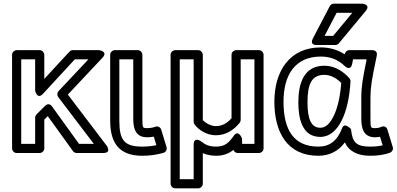

<svg xmlns="http://www.w3.org/2000/svg" viewBox="-20 -811 2167 1049"><path d="M492.6 -25H411.8L264.3 -229.6C259.9 -235.8 245 -251.3 226.3 -232.7L179.3 -185.7C174.5 -180.9 172 -173.5 172 -168V-25H96V-487H172V-316C172 -316 182.5 -263.4 215.4 -299L388.9 -487H463.2L299.8 -313.1C291.2 -304 291.4 -289.7 298.1 -280.9ZM543 25C592.3 25 562.9 -15.1 562.9 -15.1L350.7 -294.3L539.2 -494.9C573.1 -531 521 -537 521 -537H378C371.8 -537 364.4 -534.1 359.6 -529L222 -379.9V-512C222 -522.7 212.1 -537 197 -537H71C60.3 -537 46 -527.1 46 -512V0C46 10.7 55.9 25 71 25H197C207.7 25 222 15.1 222 0V-157.6L240.9 -176.5L378.7 14.6C382.8 20.3 390.8 25 399 25Z M708 -165C708 -116.4 716 -61 783 -61C795.8 -61 810.5 -62.5 820.2 -64.3L834.4 -17.8C810 -12.6 784.2 -10 757 -10C659.3 -10 632 -44.7 632 -152V-487H708ZM758 -165V-512C758 -522.7 748.1 -537 733 -537H607C596.3 -537 582 -527.1 582 -512V-152C582 -28.5 632.1 40 757 40C797.8 40 836.6 34.7 873.1 24C886.6 20 893.9 5.6 889.9 -7.3L860.9 -102.3C855.9 -118.7 839.7 -122.9 827.9 -118.3C816.1 -113.7 801.3 -111 783 -111C758.9 -111 758 -112.4 758 -165Z M1042.9 -131.2C1064.6 -101.7 1108.9 -72 1159 -72C1210.1 -72 1254.7 -96.7 1289.6 -140.4C1293.1 -144.9 1295 -150.9 1295 -156V-487H1370V-25H1303.1L1302 -54.9C1302 -54.9 1283.2 -106.2 1256.6 -68.4C1230.8 -31.8 1209.2 -10 1161 -10C1122.1 -10 1102.5 -20 1078.3 -38.8C1078.3 -38.8 1038 -68.4 1038 -19V168H962V-487H1038V-146C1038 -140.6 1040.1 -134.9 1042.9 -131.2ZM1088 -155V-512C1088 -522.7 1078.1 -537 1063 -537H937C926.3 -537 912 -527.1 912 -512V193C912 203.7 921.9 218 937 218H1063C1073.7 218 1088 208.1 1088 193V25.6C1107 34.1 1132.4 40 1161 40C1200.4 40 1230.5 28 1255.3 7.9C1259.1 17.9 1268 25 1279 25H1395C1405.7 25 1420 15.1 1420 0V-512C1420 -522.7 1410.1 -537 1395 -537H1270C1259.3 -537 1245 -527.1 1245 -512V-165C1219.4 -135.7 1191.3 -122 1159 -122C1132.9 -122 1104.2 -137.8 1088 -155Z M1954 -165C1954 -114.6 1963.1 -61 2029 -61C2038.4 -61 2048.5 -62 2056.5 -63.5L2070.7 -16.9C2049.9 -12.2 2028.5 -10 2003 -10C1924.9 -10 1905 -34 1897.9 -105.5C1897.9 -105.5 1862.3 -145.2 1849.6 -111.9C1822.3 -40.2 1780.5 -10 1719 -10C1584.5 -10 1529 -101.8 1529 -255C1529 -406.9 1595.9 -502 1733 -502C1784.5 -502 1826.6 -485.3 1862.8 -450.9C1862.8 -450.9 1895.7 -417 1904.6 -464.4L1908.8 -487H1983.2C1972 -432.5 1964.6 -393.4 1960.8 -367.1C1956.3 -336.4 1954 -307.8 1954 -281ZM1863 -514.4C1825.2 -539.1 1781 -552 1733 -552C1561.9 -552 1479 -422.3 1479 -255C1479 -90.1 1548.1 40 1719 40C1779.2 40 1829.4 15 1864.3 -33.2C1886.8 16.6 1934.4 40 2003 40C2043.2 40 2079 34.8 2110.4 23.5C2122 19.4 2129.9 5.7 2125.9 -7.3L2096.9 -102.3C2090.2 -124.4 2071.2 -121.8 2062.3 -117.6C2053.5 -113.4 2042.7 -111 2029 -111C2005.1 -111 2004 -111.4 2004 -165V-281C2004 -304.9 2006.1 -331.2 2010.2 -359.9C2014.4 -388.4 2023.8 -437.8 2038.5 -506.8C2044.4 -534.8 2020.5 -537 2014 -537H1888C1876.1 -537 1865.5 -527.9 1863 -514.4ZM1610 -252C1610 -167 1628.7 -63 1730 -63C1780.4 -63 1819.1 -98 1846.3 -151.7C1873.9 -206.2 1889.5 -277.4 1895 -365.5C1895.4 -372.1 1892.4 -379.3 1888.9 -383.3C1860.2 -416.6 1811.9 -452 1753 -452C1639.3 -452 1610 -354.6 1610 -252ZM1660 -252C1660 -352.2 1682.5 -402 1753 -402C1787.3 -402 1820.4 -382.4 1844.3 -358C1838.7 -281 1823.6 -217.6 1801.7 -174.3C1778.2 -128 1754.2 -113 1730 -113C1679.1 -113 1660 -162.5 1660 -252ZM1800.3 -615H1753.3L1819.1 -741H1904.8ZM1812 -565C1819.1 -565 1826.5 -568.3 1831.2 -574L1977.2 -750C2009 -788.3 1958 -791 1958 -791H1804C1795.5 -791 1786.2 -785.9 1781.8 -777.6L1689.8 -601.6C1668.7 -561 1712 -565 1712 -565Z"/></svg>

Font: Fog Sans
Style: Outline
Weight: 700
Foundry: Intel Corporation
Version: Version 1.00